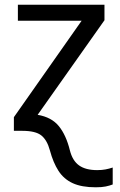

<svg xmlns="http://www.w3.org/2000/svg" viewBox="-20 -556 510 816"><path d="M387 240Q327 240 289 222.5Q251 205 228.5 170Q206 135 192 83Q180 39 155.5 19.5Q131 0 74 0H39V-58L327 -468H56V-536H424V-470L140 -68Q199 -58 230 -20Q261 18 277 83Q288 127 316 147Q344 167 393 167Q413 167 428.5 164Q444 161 459 156V228Q446 233 429.5 236.5Q413 240 387 240Z"/></svg>

Font: Noto IKEA Arabic
Style: Regular
Weight: 400
Designer: Monotype Design Team
Foundry: Monotype Imaging Inc.
Version: Version 1.200